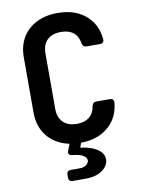

<svg xmlns="http://www.w3.org/2000/svg" viewBox="-102 -808 803 1092"><g transform="rotate(-10 300.0 -262.0)"><path d="M228.8 215.9Q204.1 215.9 204.1 191.2V176.8Q204.1 152.1 228.8 152.1H280Q303.8 152.1 318.1 140.3Q332.5 128.5 332.5 116.1Q332.5 98.2 311.5 86.2Q290.5 74.2 251.9 70.6Q221.7 66.8 232 41.7L248.3 -0.6Q256.1 -20.1 276.6 -20.1H292.6Q305.9 -20.1 311.6 -12.7Q317.3 -5.2 312.7 8.1L302.6 37.3Q331.5 39.8 362.2 50Q392.8 60.3 414.1 79.5Q435.5 98.7 435.5 127.6Q435.5 163.4 399.3 189.6Q363 215.9 303.8 215.9ZM308 10Q237.9 10 185.6 -16.5Q133.3 -42.9 104.5 -91.6Q75.6 -140.3 75.6 -205.9V-524.1Q75.6 -590.7 104.5 -638.9Q133.3 -687.1 185.6 -713.5Q237.9 -740 308 -740Q406.3 -740 467.9 -688.6Q529.6 -637.2 538 -549.8Q540.6 -524.1 514.3 -524.1H438.5Q416.6 -524.1 412.3 -548.2Q406.1 -588.4 379.4 -609.4Q352.6 -630.3 308 -630.3Q257.2 -630.3 229 -603Q200.7 -575.6 200.7 -524.1V-205.9Q200.7 -155 229 -127.3Q257.2 -99.7 308 -99.7Q352.6 -99.7 379.4 -120.9Q406.1 -142 412.3 -181.8Q416.6 -205.9 438.5 -205.9H514.3Q540.6 -205.9 538.6 -182.3Q530.8 -94.3 468.8 -42.2Q406.9 10 308 10Z"/></g></svg>

Font: Pitagon Sans Mono
Style: Regular
Weight: 400
Monospace: yes
Designer: Travis Tran
Foundry: Pitagon
Version: Version 1.001;gftools[0.9.26]